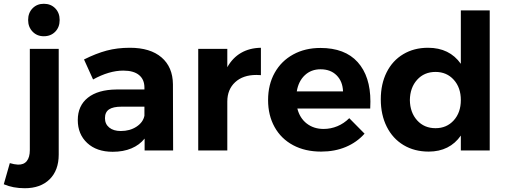

<svg xmlns="http://www.w3.org/2000/svg" viewBox="-82 -797 2694 1017"><path d="M13 75Q44 76 60 56Q76 36 76 -2V-538H229V22Q229 105 181 152.5Q133 200 49 200Q-13 200 -62 179L-30 67Q-7 74 13 75ZM234 -691Q234 -653 210.5 -629Q187 -605 150 -605Q114 -605 90.5 -629.5Q67 -654 67 -691Q67 -729 90.5 -753Q114 -777 150 -777Q187 -777 210.5 -753Q234 -729 234 -691Z M684 0V-63Q657 -29 614 -11Q571 7 515 7Q430 7 380 -39.5Q330 -86 330 -161Q330 -237 383.5 -279.5Q437 -322 535 -323H683V-333Q683 -376 654.5 -399.5Q626 -423 571 -423Q496 -423 411 -376L363 -482Q427 -514 483 -529Q539 -544 606 -544Q714 -544 773.5 -493Q833 -442 834 -351L835 0ZM683 -184V-232H562Q517 -232 495.5 -217.5Q474 -203 474 -171Q474 -140 496.5 -121.5Q519 -103 558 -103Q606 -103 641 -126Q676 -149 683 -184Z M1300 -544V-399Q1292 -400 1276 -400Q1205 -400 1163.5 -361.5Q1122 -323 1122 -259V0H968V-538H1122V-441Q1150 -491 1195 -517Q1240 -543 1300 -544Z M1880 -259Q1880 -235 1879 -222H1493Q1506 -171 1543 -142.5Q1580 -114 1632 -114Q1670 -114 1705 -128.5Q1740 -143 1768 -171L1849 -89Q1808 -43 1749.5 -18.5Q1691 6 1619 6Q1534 6 1470.5 -28Q1407 -62 1372.5 -124Q1338 -186 1338 -267Q1338 -349 1373 -411.5Q1408 -474 1471 -508.5Q1534 -543 1615 -543Q1745 -543 1812.5 -468Q1880 -393 1880 -259ZM1735 -313Q1733 -366 1701 -398Q1669 -430 1616 -430Q1566 -430 1532.5 -398.5Q1499 -367 1490 -313Z M2512 -742V0H2359V-79Q2330 -37 2287 -15.5Q2244 6 2189 6Q2113 6 2055.5 -28.5Q1998 -63 1966.5 -126Q1935 -189 1935 -271Q1935 -352 1966 -414Q1997 -476 2054 -510Q2111 -544 2185 -544Q2299 -544 2359 -459V-742ZM2359 -267Q2359 -333 2321.5 -374.5Q2284 -416 2225 -416Q2165 -416 2127.5 -374.5Q2090 -333 2089 -267Q2090 -201 2127.5 -159.5Q2165 -118 2225 -118Q2284 -118 2321.5 -159.5Q2359 -201 2359 -267Z"/></svg>

Font: Gontserrat SemiBold
Style: Regular
Weight: 600
Designer: Julieta Ulanovsky
Foundry: Julieta Ulanovsky
Version: Version 6.001